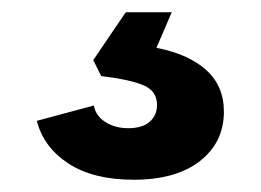

<svg xmlns="http://www.w3.org/2000/svg" viewBox="-20 -39 425 313"><path d="M198 254Q132 254 91.5 227.5Q51 201 40 158L133 133Q136 150 152 160Q168 170 189 170Q212 170 224 159.5Q236 149 236 132Q236 110 215 100.5Q194 91 145 85L132 59L185 -19H260L235 39Q287 49 316 75Q345 101 345 143Q345 193 306 223.5Q267 254 198 254Z"/></svg>

Font: Mona Sans Expanded
Style: Bold
Weight: 700
Width: 7
Designer: Deni Anggara
Foundry: GitHub
Version: Version 2.000